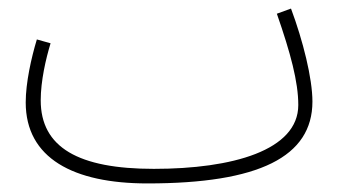

<svg xmlns="http://www.w3.org/2000/svg" viewBox="-20 -407 820 448"><path d="M324 21C584 21 709 -41 709 -170C709 -224 687 -312 659 -387L626 -375C658 -283 676 -216 676 -162C676 -56 522 -13 339 -13C163 -13 75 -63 75 -173C75 -218 87 -270 98 -306L66 -315C53 -272 40 -214 40 -168C40 -38 151 21 324 21Z"/></svg>

Font: Noto Sans Arabic UI Cn XLt
Style: Regular
Weight: 200
Width: 3
Designer: Monotype Design Team, Nadine Chahine and Nizar Qandah
Foundry: Monotype Imaging Inc.
Version: Version 2.010